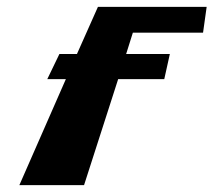

<svg xmlns="http://www.w3.org/2000/svg" viewBox="-20 -540 621 558"><path d="M323.4 -310H457.4L473.6 -383H346.6L366.1 -445H570.1L580.6 -520H264.6L203.6 -383H152.6L117.4 -310H171.4L36.3 -2H224.3Z"/></svg>

Font: Hussar Milosc
Style: Obl
Weight: 700
Foundry: Cannot Into Space Fonts
Version: Version 1.02